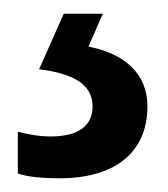

<svg xmlns="http://www.w3.org/2000/svg" viewBox="-20 -20 245 280"><path d="M195 135C195 87 161 58 109 48L130 0H73L37 81C85 87 115 102 115 135C115 163 95 179 54 179C38 179 20 176 6 172V233C20 238 42 240 67 240C148 240 195 202 195 135Z"/></svg>

Font: Noto Sans Thai Looped Condensed Medium
Style: Regular
Weight: 500
Width: 3
Designer: Sasikarn Vongin, Ben Mitchell
Foundry: The Fontpad Ltd
Version: Version 1.001